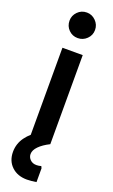

<svg xmlns="http://www.w3.org/2000/svg" viewBox="-180 -764 602 1023"><g transform="rotate(20 121.0 -253.0)"><path d="M63 0V-505H178V0ZM121 -581Q91 -581 70 -602Q49 -623 49 -654Q49 -683 70 -704.5Q91 -726 122 -726Q151 -726 172.5 -704.5Q194 -683 194 -653Q194 -623 172.5 -602Q151 -581 121 -581ZM125 220Q71 220 38 188.5Q5 157 5 106Q5 60 32 22.5Q59 -15 112 -47L178 0Q140 19 118.5 41Q97 63 97 85Q97 103 110.5 116.5Q124 130 146 130Q159 130 173 126L178 137V215Q163 217 150.5 218.5Q138 220 125 220Z"/></g></svg>

Font: Fustat
Style: Bold
Weight: 700
Designer: Mohamed Gaber, Khaled Hosny, Laura Garcia Mut
Foundry: Kief Type Foundry, Alif Type Foundry, Hard Type Foundry
Version: Version 1.007